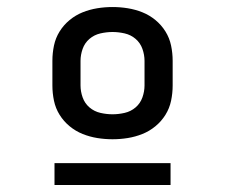

<svg xmlns="http://www.w3.org/2000/svg" viewBox="-20 -713 640 546"><path d="M300 -317Q278 -317 256.5 -320.5Q235 -324 215 -332Q195 -340 178 -354Q161 -368 149.5 -386.5Q138 -405 133.5 -426.5Q129 -448 129 -470V-540Q129 -562 133.5 -583.5Q138 -605 149.5 -623.5Q161 -642 178 -656Q195 -670 215 -678Q235 -686 256.5 -689.5Q278 -693 300 -693Q322 -693 343.5 -689.5Q365 -686 385 -678Q405 -670 422 -656Q439 -642 450.5 -623.5Q462 -605 466.5 -583.5Q471 -562 471 -540V-470Q471 -448 466.5 -426.5Q462 -405 450.5 -386.5Q439 -368 422 -354Q405 -340 385 -332Q365 -324 343.5 -320.5Q322 -317 300 -317ZM300 -388Q317 -388 334.5 -392Q352 -396 365.5 -407.5Q379 -419 385 -436Q391 -453 391 -470V-540Q391 -557 385 -574Q379 -591 365.5 -602.5Q352 -614 334.5 -618Q317 -622 300 -622Q283 -622 265.5 -618Q248 -614 234.5 -602.5Q221 -591 215 -574Q209 -557 209 -540V-470Q209 -453 215 -436Q221 -419 234.5 -407.5Q248 -396 265.5 -392Q283 -388 300 -388ZM465 -187H135V-249H465Z"/></svg>

Font: Iosevka Medium Extended
Style: Regular
Weight: 500
Width: 7
Monospace: yes
Designer: Belleve Invis
Foundry: Belleve Invis
Version: Version 32.5.0; ttfautohint (v1.8.4)